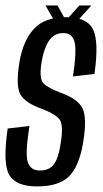

<svg xmlns="http://www.w3.org/2000/svg" viewBox="-20 -664 368 688"><path d="M113 4Q38.5 4 13.8 -36Q-11 -76 7.5 -203.5L85.5 -212.5Q69.5 -112 79.8 -82.5Q90 -53 122 -53Q156.5 -53 172.8 -74.8Q189 -96.5 196.5 -144.5Q209 -217 193 -236.5Q177 -256 131.5 -273.5Q71 -294.5 53.2 -325.5Q35.5 -356.5 50 -443Q63 -519 101.8 -560.8Q140.5 -602.5 216.5 -602.5Q292 -602.5 313.5 -558.5Q335 -514.5 318.5 -399L241.5 -390Q255 -478.5 247.5 -512Q240 -545.5 206.5 -545.5Q173.5 -545.5 155.2 -517.5Q137 -489.5 129.5 -444.5Q119 -382.5 135.8 -365.5Q152.5 -348.5 196.5 -332Q257.5 -310.5 275.2 -276.8Q293 -243 277.5 -151Q263 -66.5 226.5 -31.2Q190 4 113 4ZM187 -568 143 -644.5H186L216 -590.5L264.5 -644.5H307.5L238.5 -568Z"/></svg>

Font: Anybody Condensed Regular
Style: Italic
Weight: 400
Width: 3
Italic angle: -10°
Designer: Tyler Finck
Foundry: Etcetera Type Company
Version: Version 1.010; ttfautohint (v1.8.3) -l 8 -r 50 -G 200 -x 14 